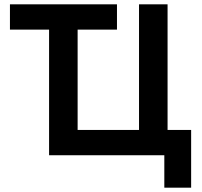

<svg xmlns="http://www.w3.org/2000/svg" viewBox="-20 -718 932 888"><path d="M740 150V0H207V-581H26V-698H521V-581H339V-117H623V-698H755V-117H864V150Z"/></svg>

Font: IBM Plex Sans SemiBold
Style: Regular
Weight: 600
Designer: Mike Abbink, Paul van der Laan, Pieter van Rosmalen
Foundry: Bold Monday
Version: Version 3.201